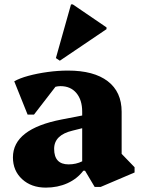

<svg xmlns="http://www.w3.org/2000/svg" viewBox="-20 -840 644 876"><path d="M189 16Q123 16 81 -22.5Q39 -61 39 -122Q39 -252 262 -295L355 -313V-330Q355 -384 328.5 -415.5Q302 -447 256 -447Q244 -447 233 -444L135 -317H106L45 -469Q69 -483 109.5 -494Q150 -505 197.5 -511.5Q245 -518 290 -518Q408 -518 471.5 -469.5Q535 -421 535 -330V-138L594 -77V-53L439 13H412L368 -61H360Q332 -24 287.5 -4Q243 16 189 16ZM227 -161Q227 -90 293 -90Q327 -90 355 -104V-255L311 -244Q227 -224 227 -161ZM253 -563 235 -575 304 -820H312L466 -715V-707Z"/></svg>

Font: Platypi ExtraBold
Style: Regular
Weight: 800
Designer: David Sargent
Foundry: Bolt Cutter Type
Version: Version 1.200; ttfautohint (v1.8.4.7-5d5b)